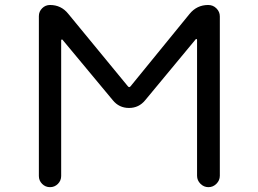

<svg xmlns="http://www.w3.org/2000/svg" viewBox="-20 -775 1040 774"><path d="M495.1 -427.7Q501 -419.9 506.8 -427.7L744.1 -718.8Q773.4 -754.9 819.3 -754.9Q838.9 -754.9 852.5 -741.2Q866.2 -727.5 866.2 -709V-66.4Q866.2 -47.9 852.5 -34.2Q838.9 -20.5 820.3 -20.5Q801.8 -20.5 788.1 -34.2Q774.4 -47.9 774.4 -66.4V-614.3Q774.4 -617.2 772 -617.7Q769.5 -618.2 768.6 -616.2L565.4 -371.1Q540 -339.8 500 -339.8Q460 -339.8 434.6 -371.1L232.4 -614.3Q231.4 -616.2 229 -615.7Q226.6 -615.2 226.6 -612.3V-65.4Q226.6 -46.9 213.4 -33.7Q200.2 -20.5 181.6 -20.5Q163.1 -20.5 149.9 -33.7Q136.7 -46.9 136.7 -65.4V-710Q136.7 -728.5 149.9 -741.7Q163.1 -754.9 181.6 -754.9Q226.6 -754.9 254.9 -719.7Z"/></svg>

Font: Rounded-X Mgen+ 1mn regular
Style: Regular
Weight: 400
Designer: [Source Han Sans]
Ryoko NISHIZUKA  (kana & ideographs); Paul D. Hunt (Latin, Greek & Cyrillic); Wenlong ZHANG  (bopomofo
Version: Version 1.059.20150602